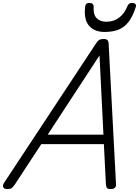

<svg xmlns="http://www.w3.org/2000/svg" viewBox="-69 -1282 952 1316"><path d="M-19 14Q-40 14 -46.5 1.5Q-53 -11 -41 -29L589 -984Q600 -1002 611.5 -1008.5Q623 -1015 642 -1015Q658 -1015 667 -1007.5Q676 -1000 676 -976L726 -22Q728 -5 719 4.5Q710 14 689 14Q671 14 665 7Q659 0 657 -17L643 -294H214L33 -18Q19 2 10 8Q1 14 -19 14ZM258 -359H640L613 -902ZM649 -1063Q577 -1063 540.5 -1106.5Q504 -1150 515 -1239Q517 -1252 524.5 -1257Q532 -1262 545 -1262Q558 -1262 565.5 -1255.5Q573 -1249 573 -1239Q569 -1183 593 -1158Q617 -1133 660 -1133Q711 -1133 748 -1161.5Q785 -1190 803 -1237Q809 -1251 816.5 -1256.5Q824 -1262 836 -1262Q851 -1262 858.5 -1255Q866 -1248 862 -1235Q842 -1171 813 -1133Q784 -1095 743.5 -1079Q703 -1063 649 -1063Z"/></svg>

Font: Playwrite US Trad Light
Style: Regular
Weight: 300
Designer: Veronika Burian, José Scaglione
Foundry: TypeTogether
Version: Version 1.003